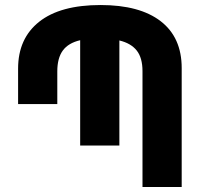

<svg xmlns="http://www.w3.org/2000/svg" viewBox="-20 -744 807 764"><path d="M52 -330V-471Q52 -591 136 -657.5Q220 -724 380 -724Q536 -724 619.5 -659.5Q703 -595 703 -473V0H547V-461Q547 -514 524 -543Q501 -572 455 -583V-165H299V-584Q252 -573 230 -543Q208 -513 208 -460V-330Z"/></svg>

Font: Noto Sans Armenian Condensed ExtraBold
Style: Regular
Weight: 800
Width: 3
Designer: Monotype Design Team
Foundry: Monotype Imaging Inc.
Version: Version 2.008; ttfautohint (v1.8.4.7-5d5b)